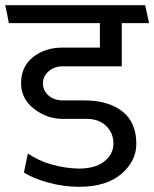

<svg xmlns="http://www.w3.org/2000/svg" viewBox="-31 -700 593 738"><path d="M76 -110Q115 -83 167 -68Q219 -53 271 -52Q336 -52 370.5 -80Q405 -108 405 -148Q405 -189 377 -216Q349 -243 303 -243H210Q150 -243 100 -281.5Q50 -320 50 -380Q50 -444 96 -480.5Q142 -517 208 -517H353V-611H3Q0 -628 -3.5 -645.5Q-7 -663 -11 -680H527Q531 -663 534.5 -645.5Q538 -628 542 -611H437V-445H209Q178 -445 156 -426Q134 -407 134 -380Q134 -352 155.5 -333Q177 -314 211 -314H294Q385 -314 439 -272Q493 -230 493 -147Q493 -81 435.5 -31.5Q378 18 273 18Q213 18 153.5 1.5Q94 -15 61 -37Z"/></svg>

Font: Palanquin
Style: Regular
Weight: 400
Designer: Pria Ravichandran
Version: Version 1.0.4